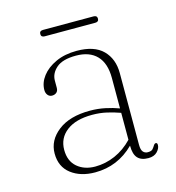

<svg xmlns="http://www.w3.org/2000/svg" viewBox="-93 -664 691 754"><g transform="rotate(-15 253.0 -287.0)"><path d="M67.5 -102.5Q67.5 -156 114.8 -192.8Q162 -229.5 244.5 -229.5Q277 -229.5 306.5 -223.2Q336 -217 361.5 -207.5V-331.5Q361.5 -391 332 -421.8Q302.5 -452.5 247.5 -452.5Q193 -452.5 167.8 -430.5Q142.5 -408.5 142.5 -379V-350Q142.5 -337.5 135.2 -331.2Q128 -325 117 -325Q106.5 -325 99.8 -333.2Q93 -341.5 93 -354Q93 -383.5 113.2 -410Q133.5 -436.5 170 -453.2Q206.5 -470 255 -470Q326.5 -470 361.5 -434.8Q396.5 -399.5 396.5 -341.5V-50Q396.5 -29.5 403.8 -21.2Q411 -13 422.5 -13Q437.5 -13 443 -19.5Q448.5 -26 452 -32Q456.5 -39.5 461.5 -39.5Q468 -39.5 468 -30.5Q468 -16.5 455.2 -3.2Q442.5 10 419 10Q390 10 375.8 -5.5Q361.5 -21 361.5 -56Q295 10 203 10Q144 10 105.8 -19.2Q67.5 -48.5 67.5 -102.5ZM107.5 -106.5Q107.5 -61 136.2 -36.5Q165 -12 209 -12Q250.5 -12 290 -29.2Q329.5 -46.5 361.5 -80V-189.5Q336.5 -198.5 308.5 -205Q280.5 -211.5 248.5 -211.5Q182 -211.5 144.8 -183Q107.5 -154.5 107.5 -106.5ZM134.5 -570.5Q134.5 -583.5 149 -583.5H354.5Q369 -583.5 369 -570.5Q369 -557.5 354.5 -557.5H149Q134.5 -557.5 134.5 -570.5Z"/></g></svg>

Font: Fraunces 9pt Thin
Style: Regular
Weight: 100
Version: Version 1.000;[b76b70a41]